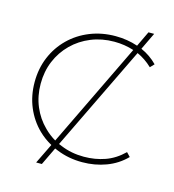

<svg xmlns="http://www.w3.org/2000/svg" viewBox="-121 -871 945 1042"><g transform="rotate(15 351.5 -350.0)"><path d="M178 70 233 -43Q193 -65 160 -97Q111 -145 84 -209.5Q57 -274 57 -350Q57 -426 84 -490.5Q111 -555 160 -603Q209 -651 275 -677.5Q341 -704 418 -704Q484 -704 543 -684L584 -770H616L570 -674Q622 -651 661 -611L640 -589Q601 -626 556 -646L272 -59Q280 -55 289 -52Q349 -27 419 -27Q482 -27 537.5 -46.5Q593 -66 640 -112L661 -90Q615 -43 552 -19.5Q489 4 418 4Q341 4 275 -23Q266 -26 258 -30L210 70ZM247 -72 529 -656Q477 -673 419 -673Q349 -673 289 -648.5Q229 -624 184.5 -580Q140 -536 115.5 -477.5Q91 -419 91 -350Q91 -281 115.5 -222.5Q140 -164 185 -120Q213 -92 247 -72Z"/></g></svg>

Font: Montserrat Thin ExtraLight
Style: Regular
Weight: 250
Version: Version 9.000